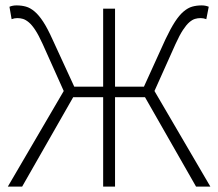

<svg xmlns="http://www.w3.org/2000/svg" viewBox="-20 -691 808 711"><path d="M9 0 216 -354 138 -528Q123 -561 110.5 -580Q98 -599 86.5 -608.5Q75 -618 65 -621Q55 -624 44 -624Q39 -624 33.5 -623Q28 -622 23 -620L15 -666Q27 -671 41 -671Q60 -671 76 -666.5Q92 -662 108 -648.5Q124 -635 140 -610.5Q156 -586 174 -546L255 -370H362V-659H406V-370H513L593 -546Q612 -586 628 -610.5Q644 -635 660 -648.5Q676 -662 692 -666.5Q708 -671 727 -671Q741 -671 753 -666L744 -620Q739 -622 733.5 -623Q728 -624 723 -624Q712 -624 702 -621Q692 -618 681 -608.5Q670 -599 657.5 -580Q645 -561 630 -528L552 -354L759 0H706L517 -331H406V0H362V-331H251L62 0Z"/></svg>

Font: Giro Light
Style: Regular
Weight: 300
Designer: Paul D. Hunt
Foundry: Adobe Systems Incorporated
Version: Version 1.000;PS 1.0;hotconv 1.0.88;makeotf.lib2.5.647800